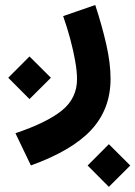

<svg xmlns="http://www.w3.org/2000/svg" viewBox="-20 -387 536 761"><path d="M12.7 -78.8 96.9 5.7 181.7 -78.8 96.9 -163.3ZM327.3 269 411.5 353.5 496.3 269 411.5 184.5ZM230.3 -323.1Q246.4 -277.7 258.7 -231.5Q271 -185.3 278.1 -144.5Q285.3 -103.7 285.3 -73.6Q285.3 1.9 226 50.4Q166.6 98.8 41.2 141.1L102.4 268.7Q266.1 209.8 342.1 127.4Q418.2 45 418.2 -74.7Q418.2 -136 401.4 -210.4Q384.5 -284.9 357.5 -367.2Z"/></svg>

Font: Estedad-FD VF
Style: Regular
Weight: 100
Designer: Amin Abedi
Version: Version 7.3